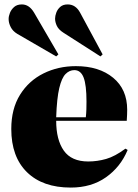

<svg xmlns="http://www.w3.org/2000/svg" viewBox="-20 -834 622 868"><path d="M300 14Q173 14 102 -55.5Q31 -125 31 -251Q31 -342 70.5 -405.5Q110 -469 176.5 -502Q243 -535 323 -535Q428 -535 491.5 -482.5Q555 -430 555 -338Q555 -327 554.5 -315Q554 -303 553 -288H234Q234 -202 268.5 -153Q303 -104 379 -104Q420 -104 460 -115.5Q500 -127 547 -162L557 -156Q525 -79 459 -32.5Q393 14 300 14ZM234 -304H368Q370 -322 370.5 -340Q371 -358 371 -375Q371 -450 358 -483.5Q345 -517 316 -517Q294 -517 276.5 -499.5Q259 -482 248 -436Q237 -390 234 -304ZM434 -579 267 -686Q245 -700 237 -717Q229 -734 229 -750Q229 -762 234.5 -777Q240 -792 252.5 -803Q265 -814 286 -814Q322 -814 342 -777L444 -588ZM234 -579 58 -681Q38 -693 28.5 -711.5Q19 -730 19 -748Q19 -761 25 -776Q31 -791 44 -802.5Q57 -814 79 -814Q112 -814 134 -777L244 -588Z"/></svg>

Font: Literata 72pt ExtraBold
Style: Regular
Weight: 800
Designer: Latin by Veronika Burian and Jose Scaglione. Greek by Irene Vlachou. Cyrillic by Vera Evstafieva.
Foundry: TypeTogether
Version: Version 3.002